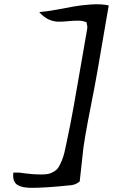

<svg xmlns="http://www.w3.org/2000/svg" viewBox="-20 -900 584 920"><path d="M123 0Q106 -1 93.5 -3Q81 -5 67 -12Q53 -19 47 -34.5Q41 -50 44 -73Q71 -73 72 -73Q108 -68 131 -66Q154 -64 177 -64Q200 -64 213 -67Q226 -70 239.5 -78.5Q253 -87 260 -98Q267 -109 275.5 -129Q284 -149 289 -170.5Q294 -192 301 -226Q318 -306 333 -390Q348 -474 369.5 -598.5Q391 -723 398 -763Q399 -770 398.5 -772.5Q398 -775 396.5 -782Q395 -789 395 -793Q377 -801 353 -801Q329 -801 306.5 -798.5Q284 -796 260.5 -796Q237 -796 213 -807Q189 -818 168 -842Q204 -845 253 -854Q302 -863 334 -869Q366 -875 415.5 -878.5Q465 -882 501 -874Q452 -588 447 -560Q441 -525 433 -483Q425 -441 416 -395.5Q407 -350 401 -318Q387 -243 380 -195Q379 -186 362 -31Q362 -31 361 -30Q360 -29 358 -27.5Q356 -26 353.5 -24.5Q351 -23 347.5 -21Q344 -19 340.5 -17.5Q337 -16 332.5 -15Q328 -14 324 -13Q194 1 123 0Z"/></svg>

Font: Beth Ellen
Style: Regular
Weight: 400
Designer: Alyson Diaz
Version: Version 2.000